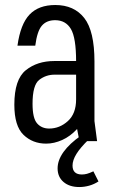

<svg xmlns="http://www.w3.org/2000/svg" viewBox="-20 -569 463 774"><path d="M198.8 -323Q130.2 -323 84 -285.9Q37.8 -248.8 37.8 -147Q37.8 -61 74.7 -25.5Q111.6 10 166 10Q198.2 10 230.8 -4.7Q263.4 -19.4 290.8 -49L300.2 0H371.4L360.8 -81V-323ZM50.4 -385H122.2Q129.6 -443 148.6 -465.3Q167.6 -487.6 202.2 -487.6Q244.6 -487.6 265.7 -452.4Q286.8 -417.2 286.8 -321H360.8Q360.8 -444 319.7 -496.4Q278.6 -548.8 202.8 -548.8Q136.2 -548.8 99.4 -510.6Q62.6 -472.4 50.4 -385ZM111.2 -150.4Q111.2 -226.4 138.3 -247.2Q165.4 -268 199.8 -268H286.8V-168.4Q286.8 -110.8 253.5 -80.8Q220.2 -50.8 178.2 -50.8Q147.8 -50.8 129.5 -71.7Q111.2 -92.6 111.2 -150.4ZM299.8 185Q319.8 185 339.7 179.4Q359.6 173.8 377 162.4L356.4 121.6Q340.6 129 330.5 131.7Q320.4 134.4 310 134.4Q291.4 134.4 281.9 125.4Q272.4 116.4 272.4 98.4Q272.4 77 288.2 51.4Q304 25.8 337.8 -6.8L306.8 -22.6Q260.6 9.6 236.4 43.1Q212.2 76.6 212.2 109.6Q212.2 144.2 236.1 164.6Q260 185 299.8 185Z"/></svg>

Font: Secuela Light
Style: Regular
Weight: 300
Designer: Fernando Haro
Foundry: deFharo
Version: Version 1.708